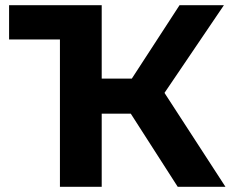

<svg xmlns="http://www.w3.org/2000/svg" viewBox="-20 -720 901 740"><path d="M665 0 484 -282H372V0H211V-568H15V-700H372V-417H488L672 -700H843L614 -362L849 0Z"/></svg>

Font: Montserrat
Style: Bold
Weight: 700
Designer: Julieta Ulanovsky
Foundry: Julieta Ulanovsky
Version: Version 9.000; ttfautohint (v1.8.4.7-5d5b)